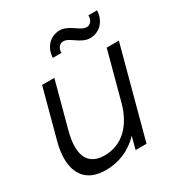

<svg xmlns="http://www.w3.org/2000/svg" viewBox="-176 -866 947 1005"><g transform="rotate(-30 297.0 -363.5)"><path d="M448.7 -626C508.7 -626 550.5 -675.5 551.3 -734.5H499.3C499.3 -733.4 499.4 -732.4 499.4 -731.3C499.4 -706.2 483.6 -685 461.5 -685C421.5 -685 385.7 -741.5 328.7 -741.5C270.2 -741.5 227.9 -694 227 -634.5H279C278.9 -635.6 278.9 -636.6 278.9 -637.7C278.9 -659.8 292 -682.5 316.8 -682.5C356.3 -682.5 392.2 -626 448.7 -626ZM497.7 -540 420.5 -252C387.8 -130 312.1 -56.5 208.1 -56.5C126.5 -56.5 93.6 -102.9 93.6 -173.5C93.6 -200.7 98.5 -231.4 107.3 -264.5L181.2 -540H107.2L27.6 -243C19.2 -211.6 14.1 -179.2 14.1 -148.5C14.1 -60.7 55.3 13.5 175.4 13.5C252.9 13.5 324.9 -16.5 380.6 -75L360.5 0H426.5L571.2 -540Z"/></g></svg>

Font: Manrope
Style: RegularItalic
Weight: 400
Italic angle: -15°
Designer: Mikhail Sharanda
Foundry: Mikhail Sharanda
Version: Version 4.502;hotconv 1.0.109;makeotfexe 2.5.65596